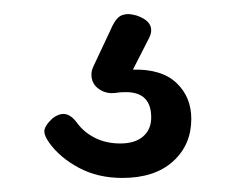

<svg xmlns="http://www.w3.org/2000/svg" viewBox="-20 -42 336 273"><path d="M50 161Q43 151 43 145Q43 137 55 126Q63 120 70 120Q80 120 89 132Q99 146 115 154Q131 162 151 162Q172 162 183.5 152Q195 142 195 125Q195 89 159 89Q150 89 145 90Q131 92 120.5 84.5Q110 77 110 64Q110 58 113 52L137 1Q142 -11 147.5 -16.5Q153 -22 163 -22Q166 -22 174 -20Q195 -13 195 1Q195 6 192 12L169 57Q210 56 231 76Q252 96 252 127Q252 164 226 187.5Q200 211 154 211Q119 211 92 196.5Q65 182 50 161Z"/></svg>

Font: Kodchasan
Style: Regular
Weight: 400
Version: Version 1.000; ttfautohint (v1.6)